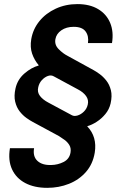

<svg xmlns="http://www.w3.org/2000/svg" viewBox="-20 -757 594 924"><path d="M519 -549.8H403.3Q408.2 -583.5 391.8 -605.7Q375.5 -627.9 334.5 -627.9Q299.3 -627.9 275.1 -611.1Q251 -594.2 246.6 -568.4Q241.7 -541 262.5 -520.3Q283.2 -499.5 304.2 -488.8L429.7 -419.9Q442.4 -413.1 459.5 -400.6Q476.6 -388.2 491.7 -369.1Q506.8 -350.1 513.7 -322.8Q520.5 -295.4 512.2 -258.8Q505.4 -230 486.8 -207.8Q468.3 -185.5 445.1 -170.7Q421.9 -155.8 400.9 -149.9L399.9 -148.9Q448.2 -98.6 436 -22.5Q426.8 32.7 393.6 70.6Q360.4 108.4 311.8 127.7Q263.2 147 207.5 147Q145 147 101.3 123.8Q57.6 100.6 37.8 57.6Q18.1 14.6 27.8 -43.9H144Q137.2 -3.9 160.2 17.3Q183.1 38.6 226.6 37.1Q258.3 36.6 286.1 22.5Q314 8.3 319.3 -22.5Q322.8 -43.5 314 -58.3Q305.2 -73.2 290.8 -83.7Q276.4 -94.2 263.7 -102.1L138.2 -169.9Q125 -176.8 107.4 -189.2Q89.8 -201.7 74.7 -220.9Q59.6 -240.2 53 -267.8Q46.4 -295.4 54.7 -332Q64.5 -375 98.1 -403.8Q131.8 -432.6 165.5 -441.4L166 -443.4Q145 -468.3 134.5 -499Q124 -529.8 130.4 -568.4Q138.7 -617.2 169.7 -655.3Q200.7 -693.4 248.3 -715.3Q295.9 -737.3 352.5 -737.3Q412.1 -737.3 452.4 -713.1Q492.7 -689 510.3 -646.5Q527.8 -604 519 -549.8ZM402.3 -253.4Q407.7 -275.9 394.3 -294.7Q380.9 -313.5 354.5 -327.1L238.8 -389.6Q226.1 -397 210.4 -391.4Q194.8 -385.7 181.6 -371.6Q168.5 -357.4 164.1 -337.4Q158.2 -313.5 172.4 -295.2Q186.5 -276.9 212.9 -263.2L325.7 -202.6Q336.9 -196.3 353.3 -201.2Q369.6 -206.1 383.8 -220Q397.9 -233.9 402.3 -253.4Z"/></svg>

Font: Inter Display Semi Bold
Style: Italic
Weight: 600
Italic angle: -9.39999°
Designer: Rasmus Andersson
Foundry: rsms
Version: Version 4.000;git-4fc901f